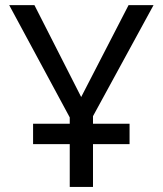

<svg xmlns="http://www.w3.org/2000/svg" viewBox="-20 -734 640 754"><path d="M298.8 -353 484.9 -713.9H583L345.2 -277.8V-248H488.8V-168H345.2V0H253.9V-168H109.9V-248H253.9V-272.9L16.1 -713.9H115.2Z"/></svg>

Font: Apple Sans Adjectives
Style: Regular
Weight: 400
Monospace: yes
Foundry: Apple Sans Adjectives
Version: Version 0.01